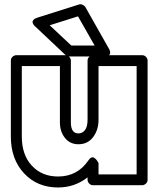

<svg xmlns="http://www.w3.org/2000/svg" viewBox="-20 -825 712 881"><path d="M29.8 -198.2V-546.9Q29.8 -557.6 37.8 -564.7Q45.9 -571.8 55.2 -571.8H279.8Q290.5 -571.8 297.9 -564Q305.2 -556.2 305.2 -546.9V-263.2Q305.2 -212.9 339.8 -212.9Q358.4 -212.9 370.1 -228.3Q381.8 -243.7 381.8 -275.9V-546.9Q381.8 -557.6 389.9 -564.7Q397.9 -571.8 407.2 -571.8H631.8Q642.6 -571.8 649.9 -564Q657.2 -556.2 657.2 -546.9V0Q657.2 10.7 649.2 17.8Q641.1 24.9 631.8 24.9H407.2Q396.5 24.9 389.2 17.1Q381.8 9.3 381.8 0V-11.2Q322.8 35.2 246.1 35.2Q150.9 35.2 90.3 -29.8Q29.8 -94.7 29.8 -198.2ZM80.1 -198.2Q80.1 -114.3 126.2 -64.7Q172.4 -15.1 246.1 -15.1Q335.9 -15.1 386.2 -89.8Q393.1 -100.1 400.1 -102.3Q407.2 -104.5 412.8 -100.6Q418.5 -96.7 422.9 -91.3Q427.2 -85.9 429.7 -81.1L432.1 -76.2V-24.9H606.9V-522H432.1V-275.9Q432.1 -228.5 407.2 -195.8Q382.3 -163.1 339.8 -163.1Q301.3 -163.1 278.1 -192.1Q254.9 -221.2 254.9 -263.2V-522H80.1ZM143.1 -702.1Q141.6 -703.1 139.4 -705.1Q137.2 -707 133.5 -712.6Q129.9 -718.3 129.4 -723.4Q128.9 -728.5 134.3 -734.4Q139.6 -740.2 151.9 -744.1L341.8 -804.2Q350.1 -807.1 358.9 -803.2Q367.7 -799.3 372.1 -792L479 -603Q480 -601.6 481.4 -599.1Q482.9 -596.7 484.6 -590.1Q486.3 -583.5 485.1 -578.6Q483.9 -573.7 477.1 -569.8Q470.2 -565.9 457 -565.9H296.9Q289.6 -565.9 279.8 -573.2ZM208 -709 307.1 -616.2H414.1L337.9 -750Z"/></svg>

Font: Trueno Black Outline
Style: Regular
Weight: 900
Width: 6
Designer: Julieta Ulanovsky
Foundry: Julieta Ulanovsky
Version: Version 3.001b | FøM Fix